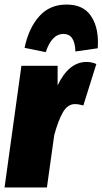

<svg xmlns="http://www.w3.org/2000/svg" viewBox="-32 -823 450 843"><path d="M391 -542 334 -360Q312 -366 297 -366Q265 -366 244 -329.5Q223 -293 206 -229L174 0H-12L62 -534H221V-448Q270 -551 348 -551Q370 -551 391 -542ZM76 -613Q93 -697 139 -750Q185 -803 260 -803Q331 -803 364.5 -757Q398 -711 398 -638Q398 -620 397 -611L299 -597Q297 -674 247 -674Q220 -674 200.5 -653Q181 -632 169 -594Z"/></svg>

Font: Fira Sans Extra Condensed Black
Style: Italic
Weight: 900
Width: 3
Italic angle: -8°
Designer: Carrois Corporate & Edenspiekermann AG
Foundry: Carrois Corporate GbR & Edenspiekermann AG
Version: Version 4.203